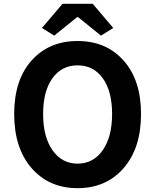

<svg xmlns="http://www.w3.org/2000/svg" viewBox="-20 -968 810 1002"><path d="M625 -90.5Q534 14 385 14Q236 14 145 -90.5Q54 -195 54 -373Q54 -551 145 -652.5Q236 -754 385 -754Q534 -754 625 -652Q716 -550 716 -372.5Q716 -195 625 -90.5ZM254 -184Q303 -114 385 -114Q467 -114 516 -184Q565 -254 565 -373Q565 -492 516.5 -559.5Q468 -627 385 -627Q302 -627 253.5 -559.5Q205 -492 205 -373Q205 -254 254 -184ZM263 -782 199 -822 306 -948H464L571 -822L507 -782L387 -879H383Z"/></svg>

Font: Swei Fan Sans CJK TC
Style: Bold
Weight: 700
Version: Version 2.130